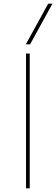

<svg xmlns="http://www.w3.org/2000/svg" viewBox="-20 -1020 304 1040"><path d="M121 0V-730H141V0ZM143 -780H120L241 -1000H264Z"/></svg>

Font: M PLUS 1 Thin
Style: Regular
Weight: 100
Designer: Coji Morishita
Foundry: UNDERFOREST DESIGN
Version: Version 1.001